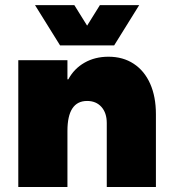

<svg xmlns="http://www.w3.org/2000/svg" viewBox="-20 -743 692 763"><path d="M52.7 -503.9H248V-427.7H251.5Q274.4 -470.2 315.9 -493.9Q357.4 -517.6 411.1 -517.6Q468.8 -517.6 511.2 -489.7Q553.7 -461.9 576.7 -410.4Q599.6 -358.9 599.6 -289.1V0H404.3V-253.9Q404.3 -294.4 383.1 -318.1Q361.8 -341.8 326.2 -341.8Q248 -341.8 248 -222.7V0H52.7ZM275.4 -722.7 326.2 -641.1 377 -722.7H533.2L433.6 -562.5H218.8L119.1 -722.7Z"/></svg>

Font: Wanted Sans ExtraBlack
Style: Regular
Weight: 900
Designer: Original Design by Kil Hyung-jin and Kang Hanbin, Wanted Lab, Inc; Hangeul from Source Han Sans by Jang Soo-young and Ka
Foundry: Wanted Lab, Inc.
Version: Version 1.001